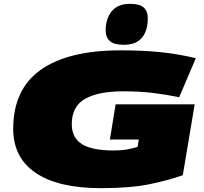

<svg xmlns="http://www.w3.org/2000/svg" viewBox="-20 -973 1066 1003"><path d="M508 10Q285 10 167 -69.5Q49 -149 49 -300Q49 -506 192.5 -608Q336 -710 610 -710Q721 -710 814 -701Q907 -692 1003 -669L916 -465Q849 -479 779 -487.5Q709 -496 625 -496Q493 -496 424 -456.5Q355 -417 355 -324Q355 -254 407.5 -220.5Q460 -187 572 -187Q616 -187 647.5 -193Q679 -199 699 -206L705 -244H554L584 -428H997L935 -58Q867 -33 765 -11.5Q663 10 508 10ZM626 -739Q576 -739 554 -758.5Q532 -778 532 -815Q532 -875 563.5 -914Q595 -953 659 -953Q709 -953 730.5 -934Q752 -915 752 -877Q752 -813 721.5 -776Q691 -739 626 -739Z"/></svg>

Font: Georama ExtraExtended Black
Style: Italic
Weight: 900
Width: 8
Italic angle: -9°
Designer: Jean-Baptiste Levee
Foundry: Production Type
Version: Version 1.000